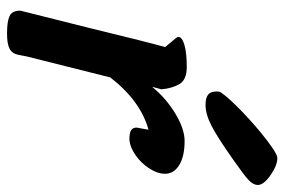

<svg xmlns="http://www.w3.org/2000/svg" viewBox="-148 -624 789 532"><g transform="rotate(90 246.0 -357.5)"><path d="M417 -732Q438 -732 465 -713Q492 -694 492 -678Q492 -665 478 -652Q464 -639 421 -609Q360 -566 328 -549.5Q296 -533 270 -533Q251 -533 242 -540Q233 -547 233 -564Q233 -572 236 -576Q250 -597 289.5 -635Q329 -673 367.5 -702.5Q406 -732 417 -732ZM72 17Q39 17 24 10Q9 3 9 -20L57 -211Q97 -376 110 -421L85 -451Q82 -454 82 -458Q82 -468 104 -474.5Q126 -481 165 -481Q200 -481 212 -461.5Q224 -442 227 -411L220 -385Q252 -424 294.5 -449.5Q337 -475 370 -475Q413 -475 437 -460Q461 -445 461 -421Q461 -400 446.5 -377.5Q432 -355 410 -339.5Q388 -324 367 -322Q347 -322 340 -327Q333 -332 333 -342L339 -375Q259 -353 194 -269L136 -38Q135 -32 131.5 -14.5Q128 3 114.5 10Q101 17 72 17Z"/></g></svg>

Font: Sriracha
Style: Regular
Weight: 400
Designer: Suppakit Chalermlarp
Version: Version 1.002g